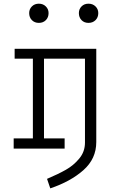

<svg xmlns="http://www.w3.org/2000/svg" viewBox="-20 -802 655 1036"><path d="M242.1 -731.3Q242.1 -708.2 227.4 -693.3Q212.8 -678.5 189.7 -678.5Q166.7 -678.5 152.1 -693.3Q137.4 -708.2 137.4 -731.3Q137.4 -752.8 152.1 -767.4Q166.7 -782.1 189.7 -782.1Q212.3 -782.1 227.2 -767.4Q242.1 -752.8 242.1 -731.3ZM510.3 -731.3Q510.3 -708.2 495.4 -693.3Q480.5 -678.5 457.4 -678.5Q434.4 -678.5 420 -693.3Q405.6 -708.2 405.6 -731.3Q405.6 -752.8 420 -767.4Q434.4 -782.1 457.4 -782.1Q480.5 -782.1 495.4 -767.4Q510.3 -752.8 510.3 -731.3ZM499.5 -35.4Q499.5 54.4 430.3 115.9Q361 177.4 251.3 214.4L233.8 163.1Q293.3 137.9 335.4 114.1Q377.4 90.3 407.9 53.3Q438.5 16.4 438.5 -32.8V-485.6H217.4V-55.4H328.7V0H53.8V-55.4H157.4V-485.6H59V-538.5H499.5Z"/></svg>

Font: Fira Code Fixed Light
Style: Regular
Weight: 300
Monospace: yes
Designer: Carrois Corporate, Edenspiekermann AG, Nikita Prokopov
Foundry: Carrois Corporate, Edenspiekermann AG, Nikita Prokopov
Version: Version 5.002